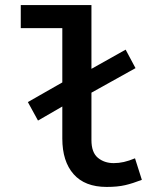

<svg xmlns="http://www.w3.org/2000/svg" viewBox="-20 -726 640 758"><path d="M130 -250 90 -323 232 -404 321 -443 476 -530 515 -457 321 -349 232 -309ZM401 12Q315 12 270.5 -38.5Q226 -89 226 -179V-615H62V-706H341V-173Q341 -124 366.5 -103Q392 -82 429 -82Q449 -82 469 -86.5Q489 -91 513 -101L540 -16Q504 -2 474 5Q444 12 401 12Z"/></svg>

Font: Source Code Pro ExtraLight SemiBold
Style: Regular
Weight: 600
Monospace: yes
Version: Version 1.018;hotconv 1.0.116;makeotfexe 2.5.65601